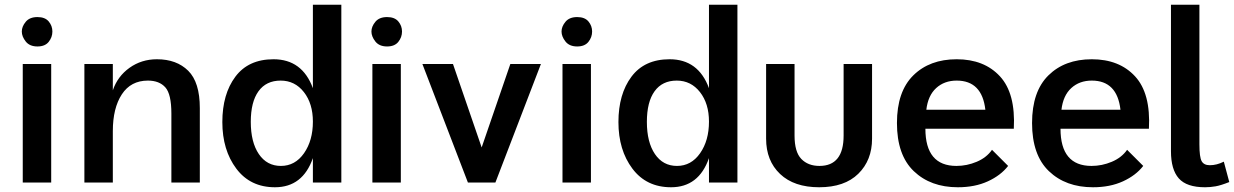

<svg xmlns="http://www.w3.org/2000/svg" viewBox="-20 -770 5206 810"><path d="M76 -500H196V0H76ZM72 -637Q72 -658 88.5 -678Q105 -698 138 -698Q170 -698 185.5 -679.5Q201 -661 201 -637Q201 -613 185.5 -593.5Q170 -574 138 -574Q105 -574 88.5 -595Q72 -616 72 -637Z M703 -291Q703 -373 677.5 -401.5Q652 -430 604 -430Q532 -430 494 -372Q456 -314 456 -217V0H336V-500H456V-389Q476 -448 526.5 -484Q577 -520 642 -520Q725 -520 774 -471.5Q823 -423 823 -314V0H703Z M1300 -103Q1257 20 1140 20Q1036 20 977 -58.5Q918 -137 918 -255Q918 -373 973 -446.5Q1028 -520 1134 -520Q1255 -520 1300 -398V-750H1420V0H1300ZM1165 -70Q1225 -70 1262.5 -123.5Q1300 -177 1300 -257Q1300 -333 1262 -381.5Q1224 -430 1164 -430Q1103 -430 1070.5 -385Q1038 -340 1038 -256Q1038 -170 1072 -120Q1106 -70 1165 -70Z M1551 -500H1671V0H1551ZM1547 -637Q1547 -658 1563.5 -678Q1580 -698 1613 -698Q1645 -698 1660.5 -679.5Q1676 -661 1676 -637Q1676 -613 1660.5 -593.5Q1645 -574 1613 -574Q1580 -574 1563.5 -595Q1547 -616 1547 -637Z M1762 -500H1891L2012 -148L2133 -500H2262L2070 0H1954Z M2353 -500H2473V0H2353ZM2349 -637Q2349 -658 2365.5 -678Q2382 -698 2415 -698Q2447 -698 2462.5 -679.5Q2478 -661 2478 -637Q2478 -613 2462.5 -593.5Q2447 -574 2415 -574Q2382 -574 2365.5 -595Q2349 -616 2349 -637Z M2971 -103Q2928 20 2811 20Q2707 20 2648 -58.5Q2589 -137 2589 -255Q2589 -373 2644 -446.5Q2699 -520 2805 -520Q2926 -520 2971 -398V-750H3091V0H2971ZM2836 -70Q2896 -70 2933.5 -123.5Q2971 -177 2971 -257Q2971 -333 2933 -381.5Q2895 -430 2835 -430Q2774 -430 2741.5 -385Q2709 -340 2709 -256Q2709 -170 2743 -120Q2777 -70 2836 -70Z M3332 -500V-198Q3332 -129 3360.5 -99.5Q3389 -70 3437 -70Q3539 -70 3539 -198V-500H3659V-185Q3659 -94 3601 -37Q3543 20 3436 20Q3330 20 3271 -36Q3212 -92 3212 -185V-500Z M4233 -70Q4202 -30 4147.5 -5Q4093 20 4021 20Q3906 20 3835 -48Q3764 -116 3764 -251Q3764 -384 3833 -452Q3902 -520 4016 -520Q4132 -520 4198.5 -448Q4265 -376 4257 -227H3884Q3884 -70 4015 -70Q4059 -70 4100.5 -87.5Q4142 -105 4165 -138ZM4137 -307Q4123 -430 4016 -430Q3964 -430 3929.5 -398.5Q3895 -367 3888 -307Z M4803 -70Q4772 -30 4717.5 -5Q4663 20 4591 20Q4476 20 4405 -48Q4334 -116 4334 -251Q4334 -384 4403 -452Q4472 -520 4586 -520Q4702 -520 4768.5 -448Q4835 -376 4827 -227H4454Q4454 -70 4585 -70Q4629 -70 4670.5 -87.5Q4712 -105 4735 -138ZM4707 -307Q4693 -430 4586 -430Q4534 -430 4499.5 -398.5Q4465 -367 4458 -307Z M5166 -2Q5131 12 5108.5 16Q5086 20 5064 20Q4986 20 4953 -17.5Q4920 -55 4920 -132V-750H5040V-161Q5040 -107 5049.5 -90Q5059 -73 5084 -73Q5113 -73 5143 -88Z"/></svg>

Font: Moderustic Med
Style: Regular
Weight: 500
Designer: Tural Alisoy
Foundry: TAFT Foundry
Version: Version 2.110